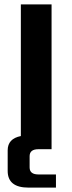

<svg xmlns="http://www.w3.org/2000/svg" viewBox="-20 -680 330 875"><path d="M75 0V-660H215V0ZM15 5Q15 -48 75 -60L155 0Q115 0 115 32V83Q115 115 155 115H235V175H110Q15 175 15 99Z"/></svg>

Font: Xolonium
Style: Regular
Weight: 400
Designer: Severin Meyer
Version: Version 4.2